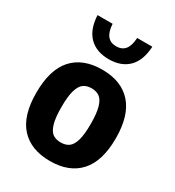

<svg xmlns="http://www.w3.org/2000/svg" viewBox="-192 -909 939 1032"><g transform="rotate(30 277.5 -393.0)"><path d="M31 -271Q31 -415 94.8 -485.5Q158.5 -556 277.5 -556Q396 -556 460 -484.8Q524 -413.5 524 -272.5Q524 -130.5 460 -60Q396 10.5 277.5 10.5Q159 10.5 95 -59.5Q31 -129.5 31 -271ZM368.5 -271Q368.5 -337 358 -374Q347.5 -411 327.8 -425.8Q308 -440.5 277.5 -440.5Q247 -440.5 227.2 -425.8Q207.5 -411 197 -374.5Q186.5 -338 186.5 -273Q186.5 -207.5 197 -170.8Q207.5 -134 227 -119.5Q246.5 -105 277.5 -105Q308.5 -105 328 -119.5Q347.5 -134 358 -170.2Q368.5 -206.5 368.5 -271ZM107.5 -797H201Q204 -748 223 -724.8Q242 -701.5 277.5 -701.5Q313 -701.5 332 -724.8Q351 -748 353.5 -797H447.5Q443 -709.5 398.5 -665.5Q354 -621.5 277.5 -621.5Q201 -621.5 156.5 -665.5Q112 -709.5 107.5 -797Z"/></g></svg>

Font: Encode Sans Semi Condensed
Style: Bold
Weight: 700
Width: 4
Designer: Multiple Designers
Foundry: Impallari Type
Version: Version 2.000